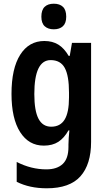

<svg xmlns="http://www.w3.org/2000/svg" viewBox="-20 -775 575 1035"><path d="M219 -554Q263 -554 294.5 -534.5Q326 -515 350 -474H356L368 -544H471V-10Q471 111 413.5 175.5Q356 240 232 240Q139 240 70 205V98Q148 138 230 138Q287 138 318 109Q349 80 349 17V4Q349 -11 350.5 -32.5Q352 -54 354 -72H349Q326 -31 294.5 -10.5Q263 10 216 10Q135 10 88.5 -63Q42 -136 42 -269Q42 -406 89 -480Q136 -554 219 -554ZM253 -451Q165 -451 165 -268Q165 -178 187.5 -135Q210 -92 256 -92Q305 -92 328.5 -130.5Q352 -169 352 -250V-275Q352 -367 329 -409Q306 -451 253 -451ZM270 -755Q302 -755 319.5 -738Q337 -721 337 -685Q337 -650 319 -633.5Q301 -617 270 -617Q239 -617 221 -633.5Q203 -650 203 -685Q203 -721 220.5 -738Q238 -755 270 -755Z"/></svg>

Font: Noto Sans Bengali Condensed SemiBold
Style: Regular
Weight: 600
Width: 3
Designer: Joana Ranito - Universal Thirst; Jelle Bosma - Monotype Design Team
Foundry: Universal Thirst ehf.
Version: Version 3.000; ttfautohint (v1.8.4.7-5d5b)